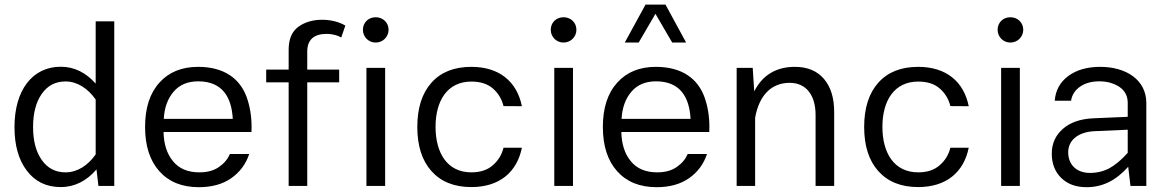

<svg xmlns="http://www.w3.org/2000/svg" viewBox="-20 -796 5016 822"><path d="M42 -252C42 -173.8 59.6 -111.3 95.2 -64.9C130.4 -18.6 178.7 4.9 239.7 4.9C300.3 4.9 351.6 -22 393.1 -70.8L401.4 0H469.2V-704.6H389.6V-438C348.6 -484.4 298.8 -510.3 240.2 -510.3C117.7 -510.3 42 -408.7 42 -252ZM121.6 -252C121.6 -311 133.8 -358.4 158.7 -394C183.6 -429.7 217.3 -447.3 260.7 -447.3C311 -447.3 356.4 -417 389.6 -370.1V-134.8C356.4 -87.9 311.5 -58.1 260.7 -58.1C217.3 -58.1 183.6 -75.7 158.7 -111.3C133.8 -146.5 121.6 -193.4 121.6 -252Z M1056.6 -231C1057.1 -238.3 1057.1 -245.1 1057.1 -252.4C1057.1 -299.3 1049.8 -342.3 1035.6 -381.3C1006.8 -459.5 939.5 -509.8 828.1 -509.8C758.3 -509.8 703.1 -487.3 662.6 -442.4C621.6 -397 601.1 -334 601.1 -252.4C601.1 -171.4 621.6 -108.4 662.1 -63C702.6 -17.6 758.8 5.4 831.5 5.4C886.7 5.4 933.1 -7.3 970.2 -33.2C1006.8 -59.1 1032.7 -93.3 1046.9 -136.7H964.4C955.1 -115.2 939.9 -96.7 918 -81.5C896 -65.9 868.2 -58.1 834 -58.1C783.7 -58.1 746.1 -74.2 720.2 -106.4C694.3 -138.2 681.2 -179.7 680.2 -231ZM681.2 -287.1C683.6 -334.5 697.8 -373.5 723.1 -403.3C748.5 -433.1 783.7 -447.8 828.6 -447.8C933.1 -447.8 971.7 -378.4 976.6 -287.1Z M1215.8 -443.4V0H1295.4V-443.4H1432.1V-498H1295.4V-575.7C1295.4 -627.9 1326.7 -650.9 1377.9 -650.9C1404.8 -650.9 1428.7 -643.6 1440.9 -635.3L1458.5 -686.5C1434.6 -700.7 1399.9 -711.4 1359.4 -711.4C1319.8 -711.4 1285.6 -701.7 1257.8 -681.6C1230 -661.6 1215.8 -628.9 1215.8 -583.5V-498H1119.6V-443.4Z M1533.7 -668.5C1533.7 -638.7 1557.1 -613.8 1588.4 -613.8C1619.6 -613.8 1643.6 -638.7 1643.6 -668.5C1643.6 -699.2 1619.6 -722.2 1588.4 -722.2C1557.1 -722.2 1533.7 -699.2 1533.7 -668.5ZM1548.8 0H1628.9V-505.4H1548.8Z M1998 -509.8C1924.3 -509.8 1867.7 -487.3 1827.1 -441.9C1786.6 -396.5 1766.6 -333 1766.6 -252.4C1766.6 -171.9 1786.6 -108.9 1827.1 -63.5C1867.7 -18.1 1924.3 4.9 1998 4.9C2117.7 4.9 2192.9 -58.1 2214.4 -163.6H2135.7C2128.4 -133.8 2113.3 -108.9 2090.3 -88.9C2067.4 -68.4 2036.6 -58.1 1998 -58.1C1894 -58.1 1844.7 -142.1 1844.7 -252.9C1844.7 -363.8 1894.5 -446.8 1998 -446.8C2036.6 -446.8 2067.4 -437 2090.3 -417C2113.3 -397 2128.4 -371.6 2135.7 -341.8L2214.4 -341.3C2192.9 -447.3 2117.2 -509.8 1998 -509.8Z M2337.9 -668.5C2337.9 -638.7 2361.3 -613.8 2392.6 -613.8C2423.8 -613.8 2447.8 -638.7 2447.8 -668.5C2447.8 -699.2 2423.8 -722.2 2392.6 -722.2C2361.3 -722.2 2337.9 -699.2 2337.9 -668.5ZM2353 0H2433.1V-505.4H2353Z M3016.6 -231C3017.1 -238.3 3017.1 -245.1 3017.1 -252.4C3017.1 -299.3 3009.8 -342.3 2995.6 -381.3C2966.8 -459.5 2899.4 -509.8 2788.1 -509.8C2718.3 -509.8 2663.1 -487.3 2622.6 -442.4C2581.5 -397 2561 -334 2561 -252.4C2561 -171.4 2581.5 -108.4 2622.1 -63C2662.6 -17.6 2718.8 5.4 2791.5 5.4C2846.7 5.4 2893.1 -7.3 2930.2 -33.2C2966.8 -59.1 2992.7 -93.3 3006.8 -136.7H2924.3C2915 -115.2 2899.9 -96.7 2877.9 -81.5C2856 -65.9 2828.1 -58.1 2793.9 -58.1C2743.7 -58.1 2706.1 -74.2 2680.2 -106.4C2654.3 -138.2 2641.1 -179.7 2640.1 -231ZM2641.1 -287.1C2643.6 -334.5 2657.7 -373.5 2683.1 -403.3C2708.5 -433.1 2743.7 -447.8 2788.6 -447.8C2893.1 -447.8 2931.6 -378.4 2936.5 -287.1ZM2829.1 -776.4H2743.7L2654.8 -613.8H2714.4L2786.1 -736.8L2857.9 -613.8H2917.5Z M3212.9 -292C3230 -387.7 3282.2 -441.4 3360.8 -441.4C3431.2 -441.4 3471.7 -388.7 3471.7 -304.2V0H3551.3V-316.9C3551.3 -377 3536.6 -424.3 3507.3 -458.5C3478 -492.7 3436.5 -509.8 3383.3 -509.8C3302.7 -509.8 3244.6 -474.6 3209 -404.8L3202.6 -505.4H3133.8V0H3212.9Z M3911.1 -509.8C3837.4 -509.8 3780.8 -487.3 3740.2 -441.9C3699.7 -396.5 3679.7 -333 3679.7 -252.4C3679.7 -171.9 3699.7 -108.9 3740.2 -63.5C3780.8 -18.1 3837.4 4.9 3911.1 4.9C4030.8 4.9 4106 -58.1 4127.4 -163.6H4048.8C4041.5 -133.8 4026.4 -108.9 4003.4 -88.9C3980.5 -68.4 3949.7 -58.1 3911.1 -58.1C3807.1 -58.1 3757.8 -142.1 3757.8 -252.9C3757.8 -363.8 3807.6 -446.8 3911.1 -446.8C3949.7 -446.8 3980.5 -437 4003.4 -417C4026.4 -397 4041.5 -371.6 4048.8 -341.8L4127.4 -341.3C4106 -447.3 4030.3 -509.8 3911.1 -509.8Z M4251 -668.5C4251 -638.7 4274.4 -613.8 4305.7 -613.8C4336.9 -613.8 4360.8 -638.7 4360.8 -668.5C4360.8 -699.2 4336.9 -722.2 4305.7 -722.2C4274.4 -722.2 4251 -699.2 4251 -668.5ZM4266.1 0H4346.2V-505.4H4266.1Z M4887.7 -355C4887.7 -454.1 4801.3 -509.8 4690.4 -509.8C4634.3 -509.8 4588.9 -496.6 4553.7 -470.7C4518.1 -444.3 4499 -409.2 4495.6 -364.7H4565.4C4569.3 -389.6 4582.5 -410.2 4604.5 -425.3C4626.5 -440.4 4653.8 -447.8 4686.5 -447.8C4719.2 -447.8 4748 -439.9 4772 -424.3C4795.9 -408.2 4808.1 -385.3 4808.1 -355V-295.9L4661.6 -289.6C4605.5 -287.1 4561.5 -272 4530.3 -244.1C4498.5 -216.3 4482.9 -180.7 4482.9 -138.2C4482.9 -95.2 4496.6 -60.5 4523.4 -34.2C4550.3 -7.8 4586.4 5.4 4631.8 5.4C4698.7 5.4 4755.9 -21.5 4810.1 -82L4819.8 0H4887.7ZM4553.2 -144C4553.2 -194.3 4593.8 -231 4666.5 -234.4L4808.1 -240.7V-141.6C4780.3 -110.8 4753.9 -88.9 4729.5 -75.7C4704.6 -62.5 4676.8 -55.7 4646 -55.7C4588.9 -55.7 4553.2 -91.3 4553.2 -144Z"/></svg>

Font: Estedad Regular
Style: Regular
Weight: 400
Designer: Amin Abedi
Version: Version 7.3